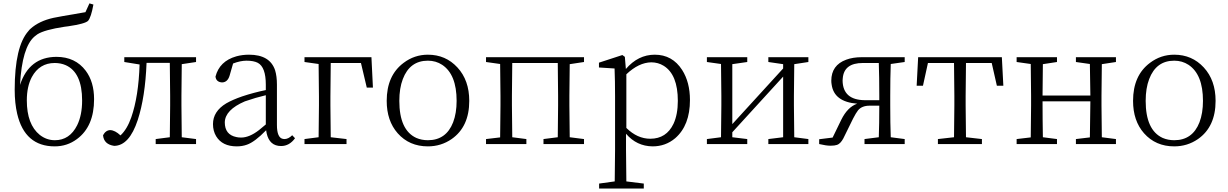

<svg xmlns="http://www.w3.org/2000/svg" viewBox="-20 -847 7219 1129"><path d="M302.7 -22.5Q389.6 -22.5 433.6 -110.4Q462.9 -169.9 462.9 -255.9Q462.9 -420.9 366.2 -463.9Q336.9 -476.6 301.8 -476.6Q211.9 -476.6 167 -393.6Q137.7 -337.9 137.7 -256.8Q137.7 -115.2 213.9 -53.7Q253.9 -22.5 302.7 -22.5ZM505.9 -827.1 529.3 -820.3Q515.6 -745.1 498 -724.6Q480.5 -707 380.9 -692.4Q379.9 -692.4 358.4 -689.5Q242.2 -671.9 200.2 -645.5Q190.4 -638.7 183.6 -632.8Q109.4 -570.3 97.7 -347.7Q151.4 -511.7 311.5 -512.7Q422.9 -512.7 484.4 -430.7Q533.2 -365.2 533.2 -263.7Q533.2 -103.5 432.6 -29.3Q375 13.7 301.8 13.7Q126 13.7 81.1 -177.7Q66.4 -240.2 66.4 -319.3Q66.4 -574.2 147.5 -665Q153.3 -672.9 159.2 -677.7Q210 -723.6 294.9 -742.2Q317.4 -747.1 346.7 -752Q428.7 -766.6 482.4 -775.4Z M1132.8 -482.4 1048.8 -469.7Q1046.9 -360.4 1046.9 -284.2V-226.6Q1046.9 -149.4 1048.8 -40L1132.8 -29.3V0H895.5V-29.3L978.5 -40Q980.5 -149.4 980.5 -226.6V-284.2Q980.5 -368.2 978.5 -477.5H841.8Q834 -276.4 790 -141.6Q740.2 9.8 651.4 10.7Q590.8 2 585.9 -51.8Q601.6 -81.1 627.9 -82Q656.2 -81.1 688.5 -50.8Q727.5 -86.9 752 -157.2Q794.9 -280.3 800.8 -467.8L710.9 -482.4V-510.7H1132.8Z M1543 -115.2V-287.1Q1484.4 -273.4 1419.9 -251Q1303.7 -201.2 1301.8 -127.9Q1301.8 -54.7 1370.1 -41Q1382.8 -38.1 1397.5 -38.1Q1446.3 -38.1 1502.9 -82Q1520.5 -95.7 1543 -115.2ZM1698.2 -51.8 1714.8 -34.2Q1681.6 11.7 1632.8 11.7Q1564.5 11.7 1547.9 -63.5Q1545.9 -72.3 1544.9 -81.1Q1477.5 -11.7 1431.6 3.9Q1404.3 13.7 1372.1 13.7Q1287.1 13.7 1251 -45.9Q1232.4 -77.1 1232.4 -117.2Q1232.4 -192.4 1310.5 -239.3Q1347.7 -260.7 1404.3 -280.3Q1471.7 -302.7 1543 -317.4V-349.6Q1543 -452.1 1496.1 -477.5Q1471.7 -490.2 1429.7 -490.2Q1393.6 -490.2 1350.6 -473.6L1330.1 -402.3Q1318.4 -363.3 1286.1 -362.3Q1251 -364.3 1247.1 -396.5Q1270.5 -487.3 1369.1 -515.6Q1404.3 -525.4 1444.3 -525.4Q1567.4 -525.4 1597.7 -433.6Q1608.4 -398.4 1608.4 -349.6V-112.3Q1608.4 -37.1 1643.6 -30.3Q1648.4 -29.3 1654.3 -29.3Q1676.8 -30.3 1698.2 -51.8Z M2102.5 -476.6H1924.8Q1922.9 -367.2 1922.9 -279.3V-226.6Q1922.9 -149.4 1924.8 -40L2017.6 -29.3V0H1770.5V-29.3L1853.5 -40Q1855.5 -149.4 1855.5 -226.6V-279.3Q1855.5 -361.3 1853.5 -470.7L1770.5 -482.4V-510.7H2164.1L2172.9 -332H2136.7Z M2496.1 13.7Q2386.7 13.7 2318.4 -63.5Q2253.9 -136.7 2253.9 -253.9Q2253.9 -403.3 2353.5 -477.5Q2417 -525.4 2496.1 -525.4Q2600.6 -525.4 2669.9 -450.2Q2739.3 -375 2739.3 -253.9Q2739.3 -101.6 2635.7 -29.3Q2573.2 13.7 2496.1 13.7ZM2496.1 -22.5Q2603.5 -22.5 2644.5 -127.9Q2665 -181.6 2665 -253.9Q2665 -409.2 2580.1 -465.8Q2543 -490.2 2496.1 -490.2Q2389.6 -490.2 2348.6 -381.8Q2328.1 -328.1 2328.1 -253.9Q2328.1 -82 2427.7 -36.1Q2459 -22.5 2496.1 -22.5Z M3414.1 -482.4 3330.1 -469.7Q3328.1 -360.4 3328.1 -284.2V-226.6Q3328.1 -149.4 3330.1 -40L3414.1 -29.3V0H3175.8V-29.3L3259.8 -40Q3261.7 -149.4 3261.7 -226.6V-284.2Q3261.7 -367.2 3259.8 -476.6H2992.2Q2990.2 -367.2 2990.2 -284.2V-226.6Q2990.2 -149.4 2992.2 -40L3075.2 -29.3V0H2837.9V-29.3L2920.9 -39.1Q2922.9 -150.4 2922.9 -226.6V-284.2Q2922.9 -361.3 2920.9 -470.7L2837.9 -482.4V-510.7H3414.1Z M3663.1 -410.2V-94.7Q3727.5 -31.2 3803.7 -31.2Q3898.4 -31.2 3940.4 -119.1Q3965.8 -173.8 3965.8 -253.9Q3965.8 -408.2 3882.8 -460Q3849.6 -480.5 3809.6 -480.5Q3736.3 -479.5 3663.1 -410.2ZM3654.3 -512.7 3660.2 -441.4Q3732.4 -525.4 3830.1 -525.4Q3933.6 -525.4 3991.2 -435.5Q4037.1 -363.3 4037.1 -258.8Q4037.1 -109.4 3950.2 -34.2Q3893.6 13.7 3817.4 13.7Q3723.6 12.7 3661.1 -60.5V32.2Q3661.1 101.6 3663.1 219.7L3765.6 232.4V261.7H3502.9V232.4L3594.7 219.7Q3596.7 102.5 3596.7 34.2V-279.3Q3596.7 -373 3593.8 -444.3L3502 -450.2V-478.5L3639.6 -523.4Z M4733.4 -482.4 4650.4 -469.7Q4648.4 -360.4 4648.4 -284.2V-226.6Q4648.4 -149.4 4650.4 -40L4733.4 -29.3V0H4498V-29.3L4585 -40V-396.5L4286.1 -69.3V-40L4374 -29.3V0H4136.7V-29.3L4219.7 -40Q4221.7 -149.4 4221.7 -226.6V-284.2Q4221.7 -361.3 4219.7 -470.7L4136.7 -482.4V-510.7H4374V-482.4L4286.1 -469.7V-117.2L4585 -444.3V-469.7L4498 -482.4V-510.7H4733.4Z M5066.4 -257.8H5150.4V-284.2Q5150.4 -394.5 5147.5 -476.6H5053.7Q4942.4 -476.6 4935.5 -385.7Q4934.6 -378.9 4934.6 -373Q4936.5 -258.8 5066.4 -257.8ZM5299.8 -482.4 5217.8 -470.7Q5214.8 -388.7 5214.8 -284.2V-226.6Q5214.8 -122.1 5217.8 -40L5299.8 -29.3V0H5063.5V-29.3L5147.5 -40Q5150.4 -118.2 5150.4 -225.6H5093.8Q5047.9 -225.6 5025.4 -198.2Q5013.7 -183.6 4996.1 -149.4L4938.5 -32.2Q4921.9 -2 4902.3 4.9Q4887.7 9.8 4863.3 9.8Q4837.9 9.8 4796.9 0V-28.3L4876 -38.1L4926.8 -142.6Q4963.9 -217.8 5020.5 -237.3Q4883.8 -248 4870.1 -350.6Q4868.2 -361.3 4868.2 -372.1Q4868.2 -463.9 4956.1 -496.1Q4995.1 -510.7 5047.9 -510.7H5299.8Z M5811.5 -476.6H5660.2Q5658.2 -367.2 5658.2 -284.2V-226.6Q5658.2 -149.4 5660.2 -40L5753.9 -29.3V0H5495.1V-29.3L5589.8 -40Q5591.8 -149.4 5591.8 -226.6V-284.2Q5591.8 -367.2 5589.8 -476.6H5436.5L5407.2 -342.8H5370.1L5378.9 -510.7H5871.1L5879.9 -342.8H5841.8Z M6542 -482.4 6459 -469.7Q6457 -360.4 6457 -284.2V-226.6Q6457 -149.4 6459 -40L6542 -29.3V0H6306.6V-29.3L6388.7 -39.1Q6391.6 -206.1 6391.6 -251H6110.4Q6110.4 -149.4 6112.3 -40L6195.3 -29.3V0H5958V-29.3L6041 -39.1Q6043 -150.4 6043 -226.6V-284.2Q6043 -361.3 6041 -470.7L5958 -482.4V-510.7H6195.3V-482.4L6112.3 -469.7Q6110.4 -364.3 6110.4 -285.2H6391.6Q6391.6 -311.5 6388.7 -470.7L6306.6 -482.4V-510.7H6542Z M6884.8 13.7Q6775.4 13.7 6707 -63.5Q6642.6 -136.7 6642.6 -253.9Q6642.6 -403.3 6742.2 -477.5Q6805.7 -525.4 6884.8 -525.4Q6989.3 -525.4 7058.6 -450.2Q7127.9 -375 7127.9 -253.9Q7127.9 -101.6 7024.4 -29.3Q6961.9 13.7 6884.8 13.7ZM6884.8 -22.5Q6992.2 -22.5 7033.2 -127.9Q7053.7 -181.6 7053.7 -253.9Q7053.7 -409.2 6968.8 -465.8Q6931.6 -490.2 6884.8 -490.2Q6778.3 -490.2 6737.3 -381.8Q6716.8 -328.1 6716.8 -253.9Q6716.8 -82 6816.4 -36.1Q6847.7 -22.5 6884.8 -22.5Z"/></svg>

Font: GenYoMin JP Light
Style: Regular
Weight: 300
Version: Version 1.001;PS 1;hotconv 16.6.51;makeotf.lib2.5.65220 DEVE